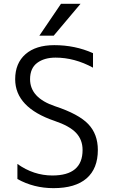

<svg xmlns="http://www.w3.org/2000/svg" viewBox="-20 -977 593 1007"><path d="M254.9 -56.6Q413.1 -56.6 413.1 -190.4Q413.1 -244.1 378.9 -280.3Q344.7 -316.4 266.6 -342.8Q59.6 -413.1 59.6 -561.5Q59.6 -645.5 113.8 -692.9Q168 -740.2 264.6 -740.2Q374 -740.2 467.8 -698.2V-622.1Q371.1 -674.8 271.5 -674.8Q211.9 -674.8 174.8 -647Q137.7 -619.1 137.7 -561.5Q137.7 -463.9 268.6 -419.9Q392.6 -378.9 442.9 -326.2Q493.2 -273.4 493.2 -190.4Q493.2 -92.8 434.1 -41.5Q375 9.8 260.7 9.8Q157.2 9.8 71.3 -38.1V-117.2Q156.2 -56.6 254.9 -56.6ZM402.3 -957 261.7 -790H186.5L299.8 -957Z"/></svg>

Font: Mgen+ 1c regular
Style: Regular
Weight: 400
Designer: [Source Han Sans]
Ryoko NISHIZUKA  (kana & ideographs); Paul D. Hunt (Latin, Greek & Cyrillic); Wenlong ZHANG  (bopomofo
Version: Version 1.059.20150602